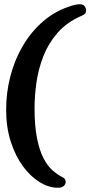

<svg xmlns="http://www.w3.org/2000/svg" viewBox="-20 -716 426 906"><path d="M318 -689Q243 -666 185.5 -617Q128 -568 88.5 -501Q49 -434 29 -356.5Q9 -279 9 -199Q9 -115 31 -47Q53 21 89 69.5Q125 118 168 144Q211 170 253 170Q272 170 281 161.5Q290 153 290 143Q290 135 286.5 129.5Q283 124 273 119Q251 108 228 88Q205 68 186 32Q167 -4 155 -62Q143 -120 143 -206Q143 -263 152 -326.5Q161 -390 184.5 -450.5Q208 -511 251.5 -561Q295 -611 364 -641Q375 -646 380.5 -650.5Q386 -655 386 -668Q386 -679 378.5 -687.5Q371 -696 357 -696Q351 -696 343 -695Q335 -694 318 -689Z"/></svg>

Font: Alkatra
Style: Regular
Weight: 400
Designer: Suman Bhandary
Version: Version 1.100;gftools[0.9.22]